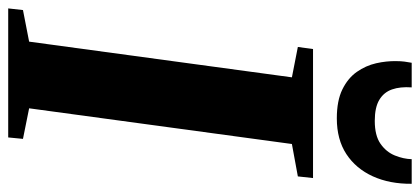

<svg xmlns="http://www.w3.org/2000/svg" viewBox="-312 -726 1024 468"><g transform="rotate(90 200.0 -492.0)"><path d="M-13.5 0 -9.5 -36 67.5 -51 154.5 -691.5 80.5 -706 85.5 -743H400L396 -706L317 -691.5L230 -51L304.5 -36L301 0ZM254.5 -801Q211.5 -801 184 -814.5Q156.5 -828 141.2 -849.8Q126 -871.5 120.2 -896.8Q114.5 -922 115 -946Q115 -957 116.2 -966.2Q117.5 -975.5 119 -983.5H179Q177 -955.5 184 -935.5Q191 -915.5 209.5 -904.5Q228 -893.5 260.5 -893.5Q296.5 -893.5 316.5 -907.5Q336.5 -921.5 345 -942.5Q353.5 -963.5 354 -983.5H414Q414.5 -930 395.8 -888.8Q377 -847.5 341.5 -824.2Q306 -801 254.5 -801Z"/></g></svg>

Font: Merriweather 72pt ExtraBold
Style: Italic
Weight: 800
Italic angle: -7.8°
Version: Version 2.101